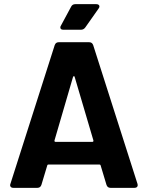

<svg xmlns="http://www.w3.org/2000/svg" viewBox="-20 -903 711 923"><path d="M492 -14 464 -107Q463 -112 458 -112H213Q208 -112 207 -107L179 -14Q174 0 160 0H44Q35 0 31 -5.5Q27 -11 30 -19L243 -686Q248 -700 262 -700H409Q423 -700 428 -686L641 -19Q642 -17 642 -13Q642 -7 638 -3.5Q634 0 627 0H511Q497 0 492 -14ZM247 -221H424Q430 -221 429 -228L339 -533Q338 -537 335.5 -537Q333 -537 331 -533L242 -228Q241 -221 247 -221ZM270 -771Q270 -776 273 -780L322 -871Q328 -883 342 -883H443Q450 -883 454 -880Q458 -877 458 -872Q458 -867 454 -862L390 -771Q382 -760 369 -760H285Q270 -760 270 -771Z"/></svg>

Font: Barlow
Style: Bold
Weight: 700
Designer: Jeremy Tribby
Foundry: Jeremy Tribby
Version: Version 1.101 August 23, 2024